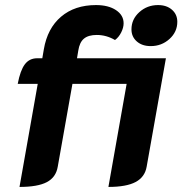

<svg xmlns="http://www.w3.org/2000/svg" viewBox="-20 -729 720 758"><path d="M129 -398H50Q60 -451 78 -475Q96 -499 127 -499H147L153 -534Q167 -617 221 -663Q275 -709 359 -709Q408 -709 438 -689Q468 -669 468 -637Q468 -620 458.5 -601Q449 -582 434 -571Q400 -591 362 -591Q329 -591 311.5 -576.5Q294 -562 289 -529L284 -499H635L559 -71Q552 -30 515.5 -10.5Q479 9 408 9L480 -398H266L208 -71Q201 -29 165 -10Q129 9 57 9ZM499 -613Q499 -653 530 -681Q561 -709 604 -709Q638 -709 659 -690.5Q680 -672 680 -643Q680 -603 649 -575Q618 -547 575 -547Q541 -547 520 -565.5Q499 -584 499 -613Z"/></svg>

Font: K2D ExtraBold
Style: Italic
Weight: 800
Italic angle: -10°
Designer: Katatrad Aksorn Co.,Ltd.
Foundry: Cadson Demak Co.,Ltd.
Version: Version 1.000; ttfautohint (v1.6)